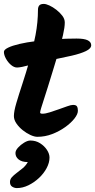

<svg xmlns="http://www.w3.org/2000/svg" viewBox="-38 -711 486 981"><path d="M293 -596Q293 -572 284 -532.5Q275 -493 261.5 -446.5Q248 -400 233 -352.5Q218 -305 206 -265Q197 -236 188 -208.5Q179 -181 173 -161.5Q167 -142 167 -136Q167 -130 179 -130Q194 -130 216 -137Q238 -144 262 -152.5Q286 -161 305.5 -168Q325 -175 335 -175Q351 -175 355.5 -167Q360 -159 360 -145Q360 -128 342.5 -105.5Q325 -83 295 -61.5Q265 -40 228.5 -26Q192 -12 153 -12Q138 -12 118 -21Q98 -30 78.5 -45.5Q59 -61 46 -80Q33 -99 33 -118Q33 -142 45.5 -184.5Q58 -227 76.5 -283Q95 -339 113 -402.5Q131 -466 143.5 -532Q156 -598 156 -661Q156 -675 162.5 -683Q169 -691 186 -691Q197 -691 214.5 -683Q232 -675 250 -661Q268 -647 280.5 -630.5Q293 -614 293 -596ZM353 -514Q393 -514 410.5 -505Q428 -496 428 -480Q428 -463 401 -450Q374 -437 328.5 -426.5Q283 -416 228 -405Q167 -393 117.5 -379.5Q68 -366 49 -366Q34 -366 18.5 -379Q3 -392 -7.5 -411Q-18 -430 -18 -446Q-18 -457 3.5 -467.5Q25 -478 61.5 -486.5Q98 -495 146 -501Q194 -507 247 -510.5Q300 -514 353 -514ZM48 250Q36 250 24.5 243Q13 236 13 219Q13 205 23 194Q33 183 48 172Q63 161 78.5 148Q94 135 104 117Q88 117 76.5 113.5Q65 110 57 103.5Q49 97 45 89Q41 81 41 71Q41 58 54 43.5Q67 29 85 18Q103 7 117 7Q145 7 167 21Q189 35 202 55Q215 75 215 94Q215 120 200.5 147.5Q186 175 161.5 198Q137 221 107.5 235.5Q78 250 48 250Z"/></svg>

Font: Kalam Variable Light
Style: Regular
Weight: 300
Designer: Lipi Raval, Jonny Pinhorn
Foundry: Indian Type Foundry
Version: Version 3.000